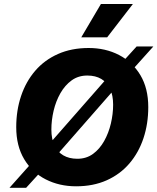

<svg xmlns="http://www.w3.org/2000/svg" viewBox="-20 -906 774 944"><path d="M244.2 -126.4 203.6 -176.8 526 -544.4 562.4 -489.8ZM26.6 17.4 162.2 -134.8 204.6 -88 108.4 17.4ZM581 -507.2 559.6 -576.2 651.8 -677.6H734ZM354.2 10Q271.8 10 204.8 -24.1Q137.8 -58.2 98.8 -123.5Q59.8 -188.8 59.8 -280.6Q59.8 -363 83.6 -433.9Q107.4 -504.8 152.9 -557.8Q198.4 -610.8 264.9 -640.4Q331.4 -670 415.8 -670Q498.8 -670 565.1 -635.7Q631.4 -601.4 670.2 -536.6Q709 -471.8 709 -379.4Q709 -297.4 685.4 -226.5Q661.8 -155.6 616.3 -102.4Q570.8 -49.2 504.7 -19.6Q438.6 10 354.2 10ZM360.2 -125.4Q404.6 -125.4 437.3 -149.3Q470 -173.2 492.1 -212.6Q514.2 -252 525.2 -298.9Q536.2 -345.8 536.2 -391.2Q536.2 -437.4 521.1 -469.3Q506 -501.2 477.9 -517.9Q449.8 -534.6 409.4 -534.6Q365 -534.6 332.1 -510.7Q299.2 -486.8 276.9 -447.6Q254.6 -408.4 243.6 -361.5Q232.6 -314.6 232.6 -268.8Q232.6 -223.2 247.7 -191Q262.8 -158.8 291.4 -142.1Q320 -125.4 360.2 -125.4ZM476.2 -886.4H633.4L507 -722.6H379.6Z"/></svg>

Font: Work Sans
Style: Italic
Weight: 400
Italic angle: -13°
Designer: Wei Huang
Foundry: Wei Huang
Version: Version 2.012